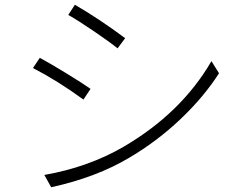

<svg xmlns="http://www.w3.org/2000/svg" viewBox="-20 -775 1040 810"><path d="M296 -755Q399 -695 508 -614L476 -571Q444 -597 376.5 -643Q309 -689 268 -712ZM167 -37Q351 -69 500 -155Q745 -298 872 -517L904 -466Q840 -366 741.5 -272.5Q643 -179 526 -110Q387 -27 196 15ZM148 -531Q189 -509 261 -465Q333 -421 362 -400L332 -355Q222 -435 119 -488Z"/></svg>

Font: Noto Sans Korean Light
Style: Regular
Weight: 300
Designer: Ryoko NISHIZUKA  (kana & ideographs); Paul D. Hunt (Latin, Greek & Cyrillic); Wenlong ZHANG  (bopomofo); Sandoll Communi
Foundry: Adobe Systems Incorporated
Version: Version 1.000;PS 1;hotconv 1.0.78;makeotf.lib2.5.61930